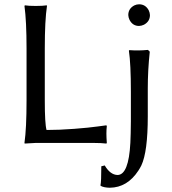

<svg xmlns="http://www.w3.org/2000/svg" viewBox="-20 -673 811 904"><path d="M190.9 -444.8V-200.2Q190.9 -89.8 199.2 -61Q259.3 -61 329.6 -66.4Q399.9 -71.8 440.4 -77.6L481 -83L482.9 -79.1Q481 -63 481 -43.9Q481 -27.3 482.9 0L481 2.9Q456.5 0 420.9 0H147.9L96.2 2.9L95.2 0Q105 -68.4 105 -200.2V-444.8Q105 -573.7 95.2 -645L97.2 -647.9Q115.2 -645 147.9 -645Q181.6 -645 200.2 -647.9L201.2 -645Q190.9 -577.6 190.9 -444.8ZM584 -602.1Q584 -632.3 612.3 -647.5Q623.5 -652.8 634.8 -652.8Q665 -652.8 680.2 -624.5Q685.5 -613.3 686 -602.1Q686 -571.8 657.7 -556.6Q646.5 -551.3 634.8 -550.8Q604.5 -550.8 589.8 -579.6Q584.5 -590.8 584 -602.1ZM675.8 -255.9V-125Q675.8 41.5 645.5 106Q639.2 118.7 631.8 129.9Q579.6 210 497.1 210.9Q468.8 210.4 454.1 202.1L453.1 199.2Q457 183.1 457 109.9L473.1 106Q499 149.9 533.2 150.9Q585.9 150.9 593.8 -1Q595.7 -41 596.2 -101.1V-240.2Q596.2 -373 586.9 -434.1L588.9 -437Q631.8 -433.6 675.8 -438Q684.1 -433.6 685.1 -428.2Q675.8 -342.3 675.8 -255.9Z"/></svg>

Font: Linux Biolinum Capitals O
Style: Small Caps
Weight: 400
Designer: Philipp H. Poll
Foundry: Philipp H. Poll
Version: Version 1.0.4